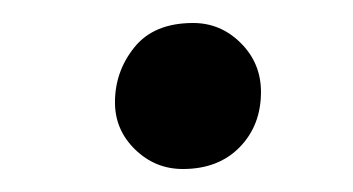

<svg xmlns="http://www.w3.org/2000/svg" viewBox="-20 -443 307 167"><path d="M139 -296Q115 -296 97.5 -313Q80 -330 80 -354Q80 -381 97 -402Q114 -423 148 -423Q172 -423 189.5 -405.5Q207 -388 207 -363Q207 -334 188.5 -315Q170 -296 139 -296Z"/></svg>

Font: Asap SemiBold
Style: Italic
Weight: 600
Italic angle: -6°
Designer: Pablo Cosgaya
Foundry: Omnibus-Type
Version: Version 3.001; ttfautohint (v1.8.3)